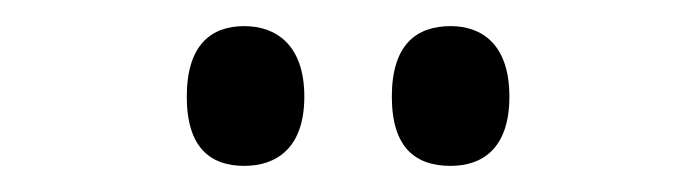

<svg xmlns="http://www.w3.org/2000/svg" viewBox="-20 -765 533 147"><path d="M325 -638C349 -638 370 -651 370 -691C370 -731 349 -745 325 -745C299 -745 280 -731 280 -691C280 -651 299 -638 325 -638ZM167 -638C191 -638 213 -651 213 -691C213 -731 191 -745 167 -745C142 -745 123 -731 123 -691C123 -651 142 -638 167 -638Z"/></svg>

Font: Noto Serif Sinhala Condensed
Style: Regular
Weight: 400
Width: 3
Designer: Jelle Bosma - Monotype Design Team
Foundry: Monotype Imaging Inc.
Version: Version 2.007